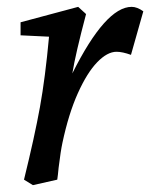

<svg xmlns="http://www.w3.org/2000/svg" viewBox="-20 -529 438 560"><path d="M123 -422 40 -426V-464L208 -509L231 -488Q200 -371 191 -315Q288 -509 364 -509Q380 -509 398 -496L362 -369Q337 -378 320 -378Q293 -378 263.5 -347.5Q234 -317 207 -257Q180 -197 162 -112Q157 -89 151 -40Q149 -18 147 -5L76 11L50 -5Q81 -131 96.5 -216.5Q112 -302 123 -422Z"/></svg>

Font: Andada Pro Medium
Style: Italic
Weight: 500
Italic angle: -7°
Designer: Carolina Giovagnoli
Foundry: Huerta Tipografica
Version: Version 3.005; ttfautohint (v1.8.4)